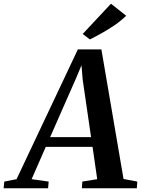

<svg xmlns="http://www.w3.org/2000/svg" viewBox="-92 -1012 758 1032"><path d="M-72.5 0 -69 -36 -3 -49 326.5 -746.5H453L572 -50L646 -36L643.5 0H348L350.5 -36L430.5 -49L405.5 -222.5H154L78 -49L169.5 -36L166.5 0ZM177.5 -275H397.5L352.5 -583L346 -661L317.5 -593ZM391 -800 352.5 -829.5 504.5 -992 586 -927.5Q559 -900.5 524.5 -877Q490 -853.5 455 -834Q420 -814.5 391 -800Z"/></svg>

Font: Merriweather 60pt SemiBold
Style: Italic
Weight: 600
Italic angle: -7.8°
Version: Version 2.101